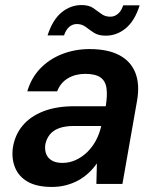

<svg xmlns="http://www.w3.org/2000/svg" viewBox="-20 -727 619 759"><path d="M185 12Q125 12 89 -9Q53 -30 39 -66Q25 -102 31 -144Q39 -194 69.5 -230.5Q100 -267 151.5 -287Q203 -307 273 -307H398Q405 -350 401 -378.5Q397 -407 377 -421Q357 -435 317 -435Q278 -435 248.5 -417.5Q219 -400 206 -366H88Q103 -418 138.5 -455.5Q174 -493 225 -513Q276 -533 334 -533Q406 -533 451.5 -509Q497 -485 515 -439.5Q533 -394 522 -330L464 0H361L363 -81Q349 -61 331 -44Q313 -27 290.5 -14.5Q268 -2 241.5 5Q215 12 185 12ZM227 -83Q254 -83 278.5 -94Q303 -105 323.5 -124.5Q344 -144 358 -169.5Q372 -195 379 -224L380 -229H272Q237 -229 213 -220Q189 -211 176 -194Q163 -177 159 -155Q155 -121 173 -102Q191 -83 227 -83ZM168 -587Q188 -649 223.5 -678Q259 -707 302 -707Q331 -707 348 -695.5Q365 -684 380 -672.5Q395 -661 416 -661Q433 -661 446.5 -672.5Q460 -684 467 -706H532Q513 -645 477.5 -615.5Q442 -586 398 -586Q369 -586 351.5 -597.5Q334 -609 319 -620.5Q304 -632 284 -632Q267 -632 254 -621Q241 -610 233 -587Z"/></svg>

Font: DM Sans 10pt SemiBold
Style: Italic
Weight: 600
Italic angle: -10°
Version: Version 4.004;gftools[0.9.30]